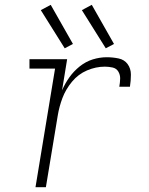

<svg xmlns="http://www.w3.org/2000/svg" viewBox="-20 -775 616 795"><path d="M127 0H170L219 -296Q225 -333 238.5 -369Q252 -405 278 -436.5Q304 -468 340.5 -483.5Q377 -499 414 -499Q430 -499 446 -495.5Q462 -492 470 -478.5Q478 -465 477.5 -449Q477 -433 474 -416H518Q522 -441 522 -466Q522 -491 508.5 -509.5Q495 -528 471 -533Q447 -538 422 -538Q393 -538 364 -529Q335 -520 310 -500Q285 -480 267 -454.5Q249 -429 237 -401L258 -530H102V-491H208ZM418 -575 452 -593 360 -755 319 -733ZM248 -575 282 -593 190 -755 149 -733Z"/></svg>

Font: Iosevka Sparkle Extralight
Style: Italic
Weight: 200
Italic angle: -9°
Designer: Belleve Invis
Foundry: Belleve Invis
Version: Version 4.5.0; ttfautohint (v1.8.3)